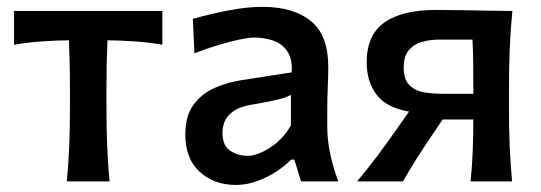

<svg xmlns="http://www.w3.org/2000/svg" viewBox="-20 -529 1578 560"><path d="M175 0Q180 -54.5 182 -105.2Q184 -156 184 -218V-268Q184 -310.5 183.2 -344.8Q182.5 -379 181 -411.5Q142 -411 101.2 -408.2Q60.5 -405.5 21 -398.5V-497H453.5V-398.5Q414 -405.5 373.2 -408.2Q332.5 -411 293.5 -411.5Q292 -379 291.2 -344.8Q290.5 -310.5 290.5 -268V-218Q290.5 -156 292.5 -105.2Q294.5 -54.5 299.5 0Z M668.5 10.5Q604.5 10.5 562.5 -27.8Q520.5 -66 520.5 -136.5Q520.5 -191.5 544.8 -224Q569 -256.5 606.5 -272.8Q644 -289 683.5 -295L831 -318Q833 -358.5 817.2 -380.5Q801.5 -402.5 775.8 -411Q750 -419.5 720.5 -419.5Q707 -419.5 679.2 -413.8Q651.5 -408 616.5 -397.5Q581.5 -387 547 -373.5L542.5 -474Q565.5 -480.5 599.8 -488.8Q634 -497 672.2 -503Q710.5 -509 745.5 -509Q835.5 -509 886.5 -467.8Q937.5 -426.5 937.5 -334Q937.5 -310.5 936 -276Q934.5 -241.5 934.5 -211V-158Q934.5 -88 966.5 0H858L838.5 -63.5H829Q813 -46.5 786.8 -29.2Q760.5 -12 729.8 -0.8Q699 10.5 668.5 10.5ZM703.5 -74.5Q730 -74.5 767.8 -98.5Q805.5 -122.5 828.5 -163.5V-252.5Q821.5 -248 809.5 -244Q797.5 -240 774 -235Q750.5 -230 708 -222.5Q671 -216 650 -195.8Q629 -175.5 629 -141Q629 -104.5 651.2 -89.5Q673.5 -74.5 703.5 -74.5Z M1021.5 0Q1052 -36 1079.2 -72.5Q1106.5 -109 1131.5 -144.5L1173 -203.5Q1106.5 -215 1078 -253.2Q1049.5 -291.5 1049.5 -346.5Q1049.5 -427.5 1101.5 -463.8Q1153.5 -500 1250.5 -500Q1289 -500 1331.2 -499.2Q1373.5 -498.5 1411.2 -497.8Q1449 -497 1474.5 -497Q1469 -443 1466.8 -390Q1464.5 -337 1464.5 -268V-218Q1464.5 -156 1466.5 -105.2Q1468.5 -54.5 1473.5 0H1352.5Q1357 -45 1358.8 -87.5Q1360.5 -130 1360.5 -180.5H1271L1240 -134.5Q1217 -100.5 1195.5 -66.8Q1174 -33 1155.5 0ZM1266.5 -255.5H1360.5V-268.5Q1360.5 -308 1360.2 -343.2Q1360 -378.5 1358 -413.5H1260.5Q1236 -413.5 1212.2 -407.2Q1188.5 -401 1173 -383.5Q1157.5 -366 1157.5 -332Q1157.5 -295 1176 -278.8Q1194.5 -262.5 1220.2 -259Q1246 -255.5 1266.5 -255.5Z"/></svg>

Font: Commissioner Flair Medium
Style: Regular
Weight: 500
Designer: Kostas Bartsokas
Foundry: Kostas Bartsokas
Version: Version 1.000; ttfautohint (v1.8.3)